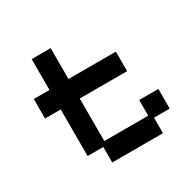

<svg xmlns="http://www.w3.org/2000/svg" viewBox="-143 -788 968 954"><g transform="rotate(-30 341.0 -310.5)"><path d="M240 12V-77H150V-344H60V-456H150V-633H259V-456H531V-344H259V-100H511V-190H621V-77H531V12Z"/></g></svg>

Font: Pixelify Sans Medium
Style: Regular
Weight: 500
Designer: Stefie Justprince
Foundry: Typecalism Foundryline
Version: Version 1.000;February 13, 2025;FontCreator 15.0.0.3015 64-b